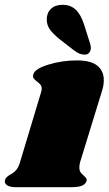

<svg xmlns="http://www.w3.org/2000/svg" viewBox="-61 -781 453 801"><path d="M372 -447Q372 -424 365 -403L273 -104Q270 -92 270 -83Q270 -70 275 -62.5Q280 -55 289 -48Q296 -41 299 -36.5Q302 -32 300 -25Q295 -12 280 -6Q265 0 234 0H6Q-20 0 -32 -8.5Q-44 -17 -40 -31Q-36 -43 -19 -52Q-4 -60 6 -71Q16 -82 23 -106L110 -395Q113 -404 113 -410Q113 -421 108 -427.5Q103 -434 93 -441Q83 -449 79 -455Q75 -461 78 -471Q84 -494 141 -511.5Q198 -529 260 -529Q318 -529 345 -507Q372 -485 372 -447ZM314 -602Q318 -591 318 -581Q318 -569 311 -561Q304 -553 293 -553Q281 -553 270 -557.5Q259 -562 245 -573L187 -618Q159 -641 146.5 -659Q134 -677 134 -700Q134 -727 151.5 -744Q169 -761 200 -761Q232 -761 253.5 -742Q275 -723 289 -681Z"/></svg>

Font: Shrikhand
Style: Regular
Weight: 400
Italic angle: -14°
Designer: Jonny Pinhorn
Foundry: Jonny Pinhorn
Version: Version 1.001;PS 1.001;hotconv 1.0.88;makeotf.lib2.5.647800